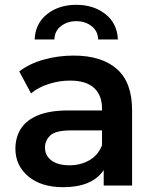

<svg xmlns="http://www.w3.org/2000/svg" viewBox="-20 -771 647 798"><path d="M411 0V-64Q363 7 243 7Q151 7 97.5 -38Q44 -83 44 -153Q44 -198 65.5 -234Q87 -270 136 -291Q185 -312 266 -312H404V-320Q404 -375 371 -405.5Q338 -436 271 -436Q226 -436 182.5 -422Q139 -408 109 -383L60 -474Q103 -507 162.5 -523.5Q222 -540 286 -540Q402 -540 465.5 -484.5Q529 -429 529 -313V0ZM404 -167V-229H275Q211 -229 189 -208Q167 -187 167 -158Q167 -124 194 -104Q221 -84 269 -84Q315 -84 351.5 -105Q388 -126 404 -167ZM124 -607Q127 -674 176 -712.5Q225 -751 297 -751Q369 -751 418 -712.5Q467 -674 470 -607H388Q387 -642 360.5 -662.5Q334 -683 297 -683Q260 -683 233.5 -662.5Q207 -642 206 -607Z"/></svg>

Font: Montserrat SemiBold
Style: Regular
Weight: 600
Designer: Julieta Ulanovsky
Foundry: Julieta Ulanovsky
Version: Version 9.000; ttfautohint (v1.8.4.7-5d5b)